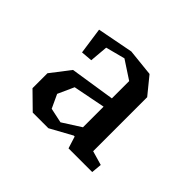

<svg xmlns="http://www.w3.org/2000/svg" viewBox="-90 -836 573 573"><g transform="rotate(45 196.5 -549.5)"><path d="M307 -427 352 -414 349 -381H249L237 -419H233L164 -381H98L46 -432V-495L93 -556L235 -578V-651L177 -689L116 -673L111 -615L75 -612L63 -696L177 -718L263 -709L307 -655ZM130 -429 177 -419 235 -456V-543L133 -523L110 -472Z"/></g></svg>

Font: Alike Angular
Style: Regular
Weight: 400
Designer: Sveta Sebyakina
Foundry: Cyreal (www.cyreal.org)
Version: Version 1.300; ttfautohint (v1.8.4.7-5d5b)